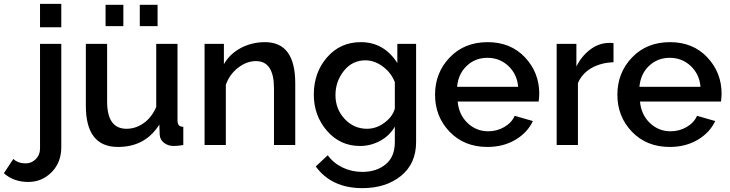

<svg xmlns="http://www.w3.org/2000/svg" viewBox="-135 -750 3776 993"><path d="M11 191Q-64 191 -115 146L-66 72Q-42 95 -2 95Q28 95 50 73Q72 51 72 19V-523H182V11Q182 90 132 140.5Q82 191 11 191ZM182 -609H72V-730H182Z M503 -615H411V-725H503ZM680 -615H588V-725H680ZM475 10Q309 10 309 -203V-523H419V-225Q419 -84 519 -84Q567 -84 608.5 -113.5Q650 -143 673 -197V-523H783V-130Q783 -111 789.5 -103Q796 -95 813 -94V0Q784 5 764 5Q734 5 713 -11.5Q692 -28 691 -54L689 -106Q617 10 475 10Z M1392 -319V0H1282V-293Q1282 -434 1189 -434Q1140 -434 1095.5 -399Q1051 -364 1033 -311V0H923V-523H1023V-418Q1053 -471 1110 -501.5Q1167 -532 1236 -532Q1392 -532 1392 -319Z M1727 5Q1624 5 1556 -73.5Q1488 -152 1488 -261Q1488 -375 1556.5 -453.5Q1625 -532 1731 -532Q1851 -532 1920 -424V-523H2017V-15Q2017 96 1939 159.5Q1861 223 1739 223Q1580 223 1498 111L1560 53Q1590 94 1637 116.5Q1684 139 1739 139Q1812 139 1859.5 100Q1907 61 1907 -15V-95Q1880 -48 1831 -21.5Q1782 5 1727 5ZM1763 -84Q1811 -84 1853 -115Q1895 -146 1907 -188V-325Q1888 -374 1845 -406Q1802 -438 1755 -438Q1687 -438 1643.5 -383.5Q1600 -329 1600 -258Q1600 -186 1647.5 -135Q1695 -84 1763 -84Z M2386 10Q2266 10 2190.5 -68.5Q2115 -147 2115 -260Q2115 -374 2191 -453Q2267 -532 2387 -532Q2506 -532 2580 -453.5Q2654 -375 2654 -265Q2654 -252 2651 -225H2232Q2238 -157 2283 -114Q2328 -71 2390 -71Q2435 -71 2473 -93Q2511 -115 2527 -151L2621 -124Q2593 -64 2530.5 -27Q2468 10 2386 10ZM2229 -301H2545Q2539 -367 2494 -409Q2449 -451 2386 -451Q2323 -451 2279 -409.5Q2235 -368 2229 -301Z M3038 -527V-428Q2973 -426 2924 -398Q2875 -370 2854 -320V0H2744V-523H2846V-406Q2873 -460 2916.5 -493Q2960 -526 3010 -528Q3024 -529 3038 -527Z M3329 10Q3209 10 3133.5 -68.5Q3058 -147 3058 -260Q3058 -374 3134 -453Q3210 -532 3330 -532Q3449 -532 3523 -453.5Q3597 -375 3597 -265Q3597 -252 3594 -225H3175Q3181 -157 3226 -114Q3271 -71 3333 -71Q3378 -71 3416 -93Q3454 -115 3470 -151L3564 -124Q3536 -64 3473.5 -27Q3411 10 3329 10ZM3172 -301H3488Q3482 -367 3437 -409Q3392 -451 3329 -451Q3266 -451 3222 -409.5Q3178 -368 3172 -301Z"/></svg>

Font: Raleway
Style: Regular
Weight: 600
Designer: Matt McInerney, Pablo Impallari, Rodrigo Fuenzalida
Foundry: Matt McInerney, Pablo Impallari, Rodrigo Fuenzalida
Version: Version 1.000;PS 001.001;hotconv 1.0.56; ttfautohint (v1.5)